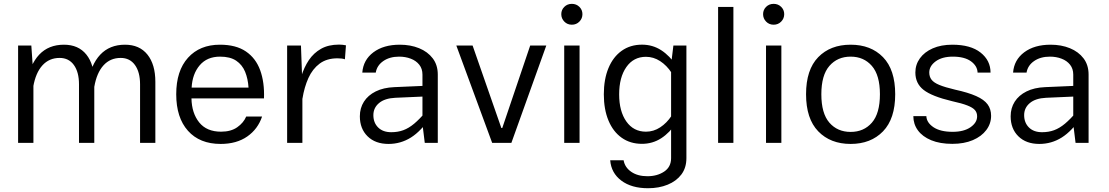

<svg xmlns="http://www.w3.org/2000/svg" viewBox="-20 -742 5761 997"><path d="M74 -505.4V0H153.5V-348.3L142.7 -505.4ZM469.6 -317.1Q469.6 -407.2 428.5 -458.6Q387.4 -509.9 312.1 -509.9Q232.4 -509.9 183.6 -458.3Q134.8 -406.6 117 -304.5L152.7 -291.9Q165.1 -363.8 200.2 -402.5Q235.3 -441.2 289.6 -441.2Q337.2 -441.2 363.7 -404.4Q390.2 -367.7 390.2 -304.1V0H469.6ZM786.7 -317.1Q786.7 -407.2 745.6 -458.6Q704.4 -509.9 629.1 -509.9Q549.5 -509.9 500.7 -458.3Q451.8 -406.6 434.1 -304.5L469.8 -291.9Q482.2 -363.8 517.3 -402.5Q552.3 -441.2 606.7 -441.2Q654.2 -441.2 680.8 -404.4Q707.3 -367.7 707.3 -304.1V0H786.7Z M974.2 -231.2H1350.8Q1353.9 -314.5 1331.1 -377.2Q1308.3 -439.9 1256.8 -474.9Q1205.4 -509.9 1121.9 -509.9Q1017.5 -509.9 956.3 -442.2Q895.1 -374.5 895.1 -252.6Q895.1 -131.1 956 -62.9Q1016.9 5.4 1125.7 5.4Q1208.6 5.4 1264 -33.3Q1319.3 -72 1340.9 -136.9H1258.5Q1244.9 -104.5 1212.1 -81.4Q1179.4 -58.2 1127.9 -58.2Q1053.1 -58.2 1014.4 -106.3Q975.7 -154.5 974.2 -231.2ZM975.1 -287.1Q978.9 -358.2 1017 -403Q1055.2 -447.9 1122.6 -447.9Q1175.2 -447.9 1206.5 -426.8Q1237.8 -405.6 1252.8 -369.3Q1267.7 -332.9 1270.5 -287.1Z M1471 -505.4V0H1550.2V-301.4L1542.8 -505.4ZM1771 -434.1 1776.5 -506.6Q1768.4 -508.3 1759.2 -509.4Q1750 -510.4 1740.6 -510.4Q1685.6 -510.4 1647.2 -488.7Q1608.8 -467 1583.8 -429.8Q1558.9 -392.5 1544.3 -344.9Q1529.7 -297.2 1522.2 -244.9L1550.6 -230Q1560.1 -289.4 1581.4 -336.7Q1602.8 -383.9 1639.7 -411.6Q1676.7 -439.2 1732.5 -439.2Q1757.1 -439.2 1771 -434.1Z M2253.3 -354.8Q2253.3 -404.5 2227.1 -439Q2200.9 -473.5 2156.3 -491.7Q2111.6 -509.9 2056.1 -509.9Q1971.9 -509.9 1919.1 -470.5Q1866.3 -431 1861.3 -365H1931.2Q1937.3 -402.1 1970.4 -425Q2003.5 -447.9 2052.5 -447.9Q2085.3 -447.9 2113 -437.3Q2140.6 -426.8 2157.1 -406Q2173.7 -385.1 2173.7 -354.8V-97.6L2185.7 0H2253.3ZM2216.7 -135.7 2190.7 -161.1Q2158.6 -123.1 2130.6 -99.7Q2102.6 -76.3 2074.2 -65.9Q2045.9 -55.5 2011.8 -55.5Q1968.4 -55.5 1943.6 -80.1Q1918.8 -104.7 1918.8 -144.2Q1918.8 -182 1948.1 -206.7Q1977.5 -231.5 2032.3 -234.2L2208.9 -242V-297.4L2027.4 -289.5Q1970.9 -287.2 1930.9 -267.2Q1891 -247.3 1869.8 -214.1Q1848.6 -180.8 1848.6 -138.1Q1848.6 -73.6 1888.8 -34.1Q1929 5.4 1997.5 5.4Q2060.7 5.4 2114 -28Q2167.2 -61.4 2216.7 -135.7Z M2588.2 -77.5H2583.3L2434.1 -505.4H2349.6L2535.7 0H2635.4L2816.7 -505.4H2733.1Z M2894.6 -668.4Q2894.6 -645.9 2910.4 -629.8Q2926.1 -613.7 2949.4 -613.7Q2972.8 -613.7 2988.6 -629.8Q3004.4 -645.9 3004.4 -668.4Q3004.4 -690.9 2988.6 -706.4Q2972.8 -722 2949.4 -722Q2926.1 -722 2910.4 -706.4Q2894.6 -690.9 2894.6 -668.4ZM2909.8 -505.4V0H2989.5V-505.4Z M3344.9 235.4Q3401.9 235.4 3446.9 217Q3492 198.7 3518.2 164Q3544.3 129.2 3544.3 79.2V-505.4H3476.7L3464.8 -407.8V79.2Q3464.8 125.1 3428.7 149.1Q3392.5 173.1 3341.8 173.1Q3291.2 173.1 3257.9 150.2Q3224.5 127.2 3218.2 90.1H3148.6Q3153.7 156.2 3206.3 195.8Q3259 235.4 3344.9 235.4ZM3115.5 -252.1Q3115.5 -174.1 3139.6 -116.2Q3163.6 -58.4 3208.1 -26.8Q3252.6 4.9 3313.6 4.9Q3368.4 4.9 3413.2 -23.9Q3458 -52.8 3492.4 -105.3L3467.2 -140.7Q3442.5 -103.3 3408.3 -80.8Q3374 -58.2 3334.4 -58.2Q3269.9 -58.2 3232.5 -111.1Q3195.1 -164.1 3195.1 -251.9Q3195.1 -340.3 3232.4 -393.7Q3269.7 -447 3334.3 -447Q3373.7 -447 3408 -424.6Q3442.3 -402.3 3467.2 -364.2L3492.4 -400.1Q3458 -452.5 3413.4 -481.3Q3368.8 -510.1 3313.9 -510.1Q3252.9 -510.1 3208.2 -478.2Q3163.6 -446.3 3139.6 -388.5Q3115.5 -330.7 3115.5 -252.1Z M3788.3 0V-706.1H3708.9V0Z M3942.5 -668.4Q3942.5 -645.9 3958.2 -629.8Q3973.9 -613.7 3997.3 -613.7Q4020.6 -613.7 4036.4 -629.8Q4052.2 -645.9 4052.2 -668.4Q4052.2 -690.9 4036.4 -706.4Q4020.6 -722 3997.3 -722Q3973.9 -722 3958.2 -706.4Q3942.5 -690.9 3942.5 -668.4ZM3957.7 -505.4V0H4037.4V-505.4Z M4397.1 -447.9Q4465.4 -447.9 4507.3 -399.8Q4549.2 -351.7 4549.2 -252.6Q4549.2 -153.2 4507.5 -105.1Q4465.7 -57 4397.1 -57Q4328.5 -57 4286.7 -105.1Q4245 -153.2 4245 -252.6Q4245 -351.7 4286.9 -399.8Q4328.8 -447.9 4397.1 -447.9ZM4397.1 -509.9Q4291.9 -509.9 4228.7 -445Q4165.6 -380.1 4165.6 -252.6Q4165.6 -125.3 4228.9 -60Q4292.2 5.4 4397.1 5.4Q4502 5.4 4565.3 -60Q4628.5 -125.3 4628.5 -252.6Q4628.5 -380.1 4565.4 -445Q4502.3 -509.9 4397.1 -509.9Z M4925.2 -509.9Q4866.6 -509.9 4823.4 -490.9Q4780.3 -471.9 4756.7 -439.1Q4733.2 -406.3 4733.2 -365.3Q4733.2 -308.6 4776.1 -275.1Q4819 -241.6 4923.6 -216.7Q4974.9 -205.5 5003.1 -194.4Q5031.4 -183.4 5042.7 -170.1Q5053.9 -156.9 5053.9 -137.9Q5053.9 -105.3 5019.6 -81.4Q4985.2 -57.5 4926.7 -57.5Q4862.7 -57.5 4827.1 -81.5Q4791.5 -105.6 4790.3 -138.8H4722.7Q4722.7 -97.6 4746.4 -65.1Q4770.1 -32.6 4815.4 -13.8Q4860.8 5 4925.2 5Q4986.3 5 5031.6 -14.3Q5076.8 -33.6 5101.6 -66.8Q5126.5 -99.9 5126.5 -140.6Q5126.5 -175.4 5108.3 -200.1Q5090.2 -224.7 5049 -243.1Q5007.9 -261.5 4939.2 -276.5Q4887.2 -288.8 4858 -300.8Q4828.9 -312.8 4817.2 -328.2Q4805.4 -343.6 4805.4 -365.6Q4805.4 -398.9 4838.6 -423.4Q4871.8 -447.9 4927.6 -447.9Q4988.5 -447.9 5021.9 -423.7Q5055.2 -399.4 5056.3 -365H5123.6Q5123.6 -428 5071.9 -469Q5020.3 -509.9 4925.2 -509.9Z M5632.7 -354.8Q5632.7 -404.5 5606.5 -439Q5580.3 -473.5 5535.7 -491.7Q5491 -509.9 5435.5 -509.9Q5351.3 -509.9 5298.5 -470.5Q5245.7 -431 5240.6 -365H5310.6Q5316.7 -402.1 5349.8 -425Q5382.9 -447.9 5431.9 -447.9Q5464.7 -447.9 5492.3 -437.3Q5520 -426.8 5536.5 -406Q5553.1 -385.1 5553.1 -354.8V-97.6L5565.1 0H5632.7ZM5596.1 -135.7 5570.1 -161.1Q5538 -123.1 5510 -99.7Q5482 -76.3 5453.6 -65.9Q5425.3 -55.5 5391.2 -55.5Q5347.8 -55.5 5323 -80.1Q5298.1 -104.7 5298.1 -144.2Q5298.1 -182 5327.5 -206.7Q5356.9 -231.5 5411.7 -234.2L5588.3 -242V-297.4L5406.8 -289.5Q5350.3 -287.2 5310.3 -267.2Q5270.4 -247.3 5249.2 -214.1Q5228 -180.8 5228 -138.1Q5228 -73.6 5268.2 -34.1Q5308.4 5.4 5376.9 5.4Q5440.1 5.4 5493.4 -28Q5546.6 -61.4 5596.1 -135.7Z"/></svg>

Font: Estedad VF
Style: Regular
Weight: 100
Designer: Amin Abedi
Version: Version 7.3